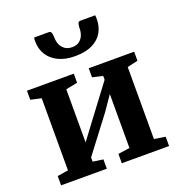

<svg xmlns="http://www.w3.org/2000/svg" viewBox="-143 -927 978 1046"><g transform="rotate(-20 346.0 -403.5)"><path d="M33 0V-54L96 -64V-482L34.5 -495.5V-548H306V-495.5L238.5 -482V-174L296 -251L452.5 -459.5V-482L392.5 -495.5V-548H656V-495.5L594.5 -481.5V-64L659 -54V0H385V-54L452.5 -64V-376.5L393.5 -291L238.5 -87V-62.5L298 -54V0ZM256.5 -807Q268 -807 271 -793.2Q274 -779.5 274 -765.5Q274 -747.5 281.5 -729.2Q289 -711 305.5 -698.8Q322 -686.5 348.5 -686.5Q374 -686.5 389.8 -698.8Q405.5 -711 412.8 -729.2Q420 -747.5 420 -765.5Q420 -779.5 423 -793.2Q426 -807 437.5 -807H524.5Q525 -802.5 525.2 -795.8Q525.5 -789 525.5 -784.5Q525.5 -742 506.2 -708.2Q487 -674.5 447.2 -654.8Q407.5 -635 347.5 -635Q289.5 -635 249.5 -654.8Q209.5 -674.5 189 -708.2Q168.5 -742 168.5 -784.5Q168.5 -790 169 -795.8Q169.5 -801.5 170 -807Z"/></g></svg>

Font: Merriweather 36pt
Style: Bold
Weight: 700
Designer: Eben Sorkin
Foundry: Eben Sorkin
Version: Version 2.100